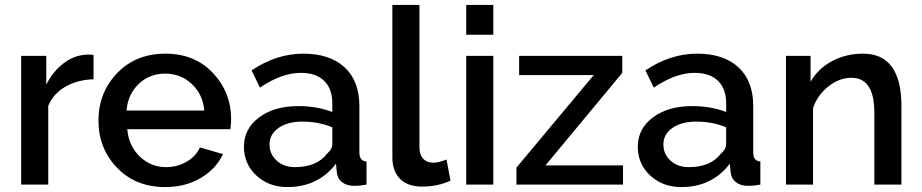

<svg xmlns="http://www.w3.org/2000/svg" viewBox="-20 -750 3744 780"><path d="M360 -527V-428Q295 -426 246 -398Q197 -370 176 -320V0H66V-523H168V-406Q195 -460 238.5 -493Q282 -526 332 -528Q346 -529 360 -527Z M651 10Q531 10 455.5 -68.5Q380 -147 380 -260Q380 -374 456 -453Q532 -532 652 -532Q771 -532 845 -453.5Q919 -375 919 -265Q919 -252 916 -225H497Q503 -157 548 -114Q593 -71 655 -71Q700 -71 738 -93Q776 -115 792 -151L886 -124Q858 -64 795.5 -27Q733 10 651 10ZM494 -301H810Q804 -367 759 -409Q714 -451 651 -451Q588 -451 544 -409.5Q500 -368 494 -301Z M1148 10Q1072 10 1021.5 -37Q971 -84 971 -154Q971 -227 1032.5 -273Q1094 -319 1192 -319Q1268 -319 1330 -295V-331Q1330 -389 1297 -421.5Q1264 -454 1202 -454Q1124 -454 1036 -394L1002 -464Q1103 -532 1212 -532Q1320 -532 1380 -476.5Q1440 -421 1440 -319V-130Q1440 -96 1469 -94V0Q1443 5 1419 5Q1388 5 1369 -10.5Q1350 -26 1348 -52L1345 -85Q1272 10 1148 10ZM1178 -71Q1267 -71 1309 -126Q1330 -144 1330 -164V-233Q1273 -256 1209 -256Q1149 -256 1112 -230.5Q1075 -205 1075 -163Q1075 -124 1104 -97.5Q1133 -71 1178 -71Z M1574 -111V-730H1684V-151Q1684 -122 1699 -105.5Q1714 -89 1741 -89Q1762 -89 1794 -102L1810 -16Q1759 8 1694 8Q1637 8 1605.5 -23Q1574 -54 1574 -111Z M1984 0H1874V-523H1984ZM1984 -609H1874V-730H1984Z M2078 0V-69L2392 -445H2089V-523H2508V-454L2196 -78H2511V0Z M2748 10Q2672 10 2621.5 -37Q2571 -84 2571 -154Q2571 -227 2632.5 -273Q2694 -319 2792 -319Q2868 -319 2930 -295V-331Q2930 -389 2897 -421.5Q2864 -454 2802 -454Q2724 -454 2636 -394L2602 -464Q2703 -532 2812 -532Q2920 -532 2980 -476.5Q3040 -421 3040 -319V-130Q3040 -96 3069 -94V0Q3043 5 3019 5Q2988 5 2969 -10.5Q2950 -26 2948 -52L2945 -85Q2872 10 2748 10ZM2778 -71Q2867 -71 2909 -126Q2930 -144 2930 -164V-233Q2873 -256 2809 -256Q2749 -256 2712 -230.5Q2675 -205 2675 -163Q2675 -124 2704 -97.5Q2733 -71 2778 -71Z M3642 -319V0H3532V-293Q3532 -434 3439 -434Q3390 -434 3345.5 -399Q3301 -364 3283 -311V0H3173V-523H3273V-418Q3303 -471 3360 -501.5Q3417 -532 3486 -532Q3642 -532 3642 -319Z"/></svg>

Font: Raleway
Style: Regular
Weight: 600
Designer: Matt McInerney, Pablo Impallari, Rodrigo Fuenzalida
Foundry: Matt McInerney, Pablo Impallari, Rodrigo Fuenzalida
Version: Version 1.000;PS 001.001;hotconv 1.0.56; ttfautohint (v1.5)